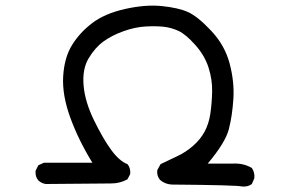

<svg xmlns="http://www.w3.org/2000/svg" viewBox="-20 -694 1040 696"><path d="M857 -18Q840 -23 601 -25Q577 -27 560 -42Q548 -56 550 -77L562 -99Q593 -114 623 -128Q653 -142 679.5 -165Q706 -188 721.5 -216.5Q737 -245 742.5 -282Q748 -319 749 -362Q750 -405 736 -449Q722 -493 687.5 -531.5Q653 -570 627 -582Q601 -594 573.5 -597Q546 -600 508 -598Q470 -596 428 -581Q386 -566 355.5 -544Q325 -522 301.5 -483Q278 -444 283 -384.5Q288 -325 321 -257.5Q354 -190 383.5 -150Q413 -110 442 -99Q454 -85 452 -63L442 -44Q415 -29 383 -29Q351 -29 146 -27Q131 -29 119 -40Q107 -54 109 -75L119 -95L139 -104H315Q265 -185 235 -267Q205 -349 209 -417Q213 -485 241 -530.5Q269 -576 314.5 -610.5Q360 -645 433.5 -661.5Q507 -678 566.5 -672Q626 -666 661 -650.5Q696 -635 745.5 -582.5Q795 -530 812.5 -463.5Q830 -397 826 -335.5Q822 -274 809.5 -225.5Q797 -177 733 -101H824Q863 -103 893 -85Q904 -69 902 -48L893 -27Q879 -16 857 -18Z"/></svg>

Font: Kosefont JP
Style: Regular
Weight: 400
Designer: Nozomi Seto 瀬戸のぞみ
Version: Version 3.00;June 19, 2020